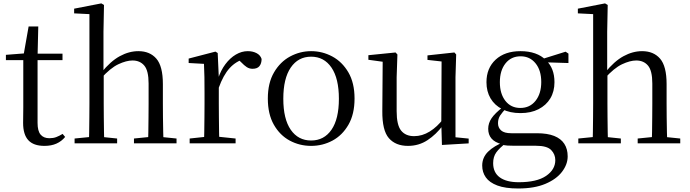

<svg xmlns="http://www.w3.org/2000/svg" viewBox="-20 -825 3969 1105"><path d="M154.9 -478.9V-516H339.7V-478.9ZM235.8 14.6Q173.2 14.6 143.1 -18Q113 -50.7 113 -117.7Q113 -142.1 113.5 -161.1Q114 -180.1 114 -207.1V-478.9H14V-509.4L134.6 -518.8L115 -504.4L144.7 -672.5H200.3L196.2 -500.6V-489V-117.5Q196.2 -71.2 213.7 -50.3Q231.2 -29.5 264.3 -29.5Q286.5 -29.5 303.5 -35.9Q320.4 -42.3 340.4 -54.4L354.9 -36.8Q334.4 -11.8 305 1.4Q275.6 14.6 235.8 14.6Z M409.3 0V-27.8L518.1 -38.6H550.7L654.1 -27.8V0ZM491.7 0Q492.7 -24.4 493.2 -65.3Q493.7 -106.3 494.2 -150.7Q494.7 -195.1 494.7 -228.5V-743.7L406.7 -748.1V-775.1L563.1 -805.5L578.5 -796.5L575.5 -641V-411.6L576.9 -399.2V-228.5Q576.9 -195.1 577.4 -150.7Q577.9 -106.3 578.5 -65.3Q579.1 -24.4 580.1 0ZM751 0V-27.8L858.5 -38.6H890.7L996 -27.8V0ZM832 0Q833.2 -24.4 833.7 -64.8Q834.2 -105.3 834.7 -149.7Q835.2 -194.1 835.2 -228.5V-344.3Q835.2 -418.1 810.4 -447.5Q785.7 -476.9 742.4 -476.9Q707.3 -476.9 661 -455.2Q614.8 -433.5 560.4 -372.6L541.4 -407H563.2Q615.8 -472.4 669.1 -501.5Q722.4 -530.6 776.5 -530.6Q842.6 -530.6 880 -487.3Q917.4 -443.9 917.4 -341.1V-228.5Q917.4 -194.1 917.9 -149.7Q918.4 -105.3 919.3 -64.8Q920.2 -24.4 921.2 0Z M1071.5 0V-27.8L1181.6 -39.6H1222.9L1335.9 -27.8V0ZM1153.9 0Q1155.1 -24.4 1155.6 -65.3Q1156.1 -106.3 1156.6 -150.7Q1157.1 -195.1 1157.1 -228.5V-289.4Q1157.1 -341 1156.5 -380.9Q1155.9 -420.7 1153.9 -457.5L1065.8 -462.4V-487.9L1219.9 -528L1232.9 -519.8L1239.3 -379V-378V-228.5Q1239.3 -195.1 1239.8 -150.7Q1240.3 -106.3 1240.8 -65.3Q1241.3 -24.4 1242.3 0ZM1238.5 -318.6 1216.9 -371H1234.7Q1250.2 -419.5 1277.1 -455.5Q1304 -491.4 1337.4 -511Q1370.8 -530.6 1406 -530.6Q1434.9 -530.6 1456.7 -519.1Q1478.6 -507.7 1485.6 -485.6Q1485.4 -459.5 1473 -444.3Q1460.7 -429.1 1433.7 -429.1Q1415.2 -429.1 1400.3 -438.7Q1385.5 -448.4 1367.8 -466.9L1344.8 -488.8L1390.3 -487.2Q1338 -473 1301.4 -432.7Q1264.8 -392.5 1238.5 -318.6Z M1770.5 14.6Q1704.2 14.6 1647.4 -15.9Q1590.6 -46.5 1556 -107.4Q1521.4 -168.3 1521.4 -257.8Q1521.4 -347.6 1557.1 -408.5Q1592.7 -469.3 1649.7 -500Q1706.7 -530.6 1770.5 -530.6Q1835.2 -530.6 1892.2 -500.1Q1949.2 -469.5 1984.9 -408.7Q2020.5 -347.8 2020.5 -257.8Q2020.5 -168 1985.4 -107.2Q1950.3 -46.3 1893.5 -15.8Q1836.7 14.6 1770.5 14.6ZM1770.5 -16.4Q1845 -16.4 1887.7 -78.2Q1930.4 -140.1 1930.4 -256.6Q1930.4 -373.4 1887.7 -436.1Q1845 -498.8 1770.5 -498.8Q1696.1 -498.8 1653.3 -436.1Q1610.5 -373.4 1610.5 -256.6Q1610.5 -140.1 1653.3 -78.2Q1696.1 -16.4 1770.5 -16.4Z M2327.9 14.6Q2256.8 14.6 2218.1 -29.8Q2179.3 -74.2 2180.3 -185.8L2182.5 -483.7L2204.7 -466.6L2100.1 -481V-507.3L2256.5 -523L2267.2 -511.5L2262.8 -380.4V-185.1Q2262.8 -105.3 2288.6 -73.3Q2314.4 -41.4 2363.3 -41.4Q2409.8 -41.4 2453.1 -68.1Q2496.4 -94.9 2531.9 -141.8L2555.1 -103H2528.7Q2490.1 -51 2440.2 -18.2Q2390.3 14.6 2327.9 14.6ZM2523.4 9.3 2519.8 -114.1V-115.5L2521.4 -471.2L2440.2 -480.3V-506.2L2595.2 -523L2605.4 -511.5L2601.4 -380.4V-35L2677.3 -27.4V0.2Z M2962.5 259.8Q2887.9 259.8 2842.3 242.6Q2796.7 225.4 2776 195.8Q2755.2 166.2 2755.2 128Q2755.2 81.5 2788.8 48.1Q2822.4 14.6 2887.6 -11.3L2892.8 -2.4Q2854.2 27 2836.2 52.1Q2818.2 77.1 2818.2 113.8Q2818.2 168.1 2856.4 195.9Q2894.7 223.7 2965.5 223.7Q3069.6 223.7 3122.8 187.3Q3175.9 151 3175.9 96.6Q3175.9 63.1 3152.1 38.5Q3128.3 13.9 3064.8 13.9H2942Q2918.9 13.9 2900.9 12.8Q2882.9 11.7 2866.8 6.9V4.5Q2789.7 -15.2 2789.7 -83.9Q2789.7 -115.9 2809.3 -144.9Q2829 -173.9 2874.3 -208.6V-217.6L2897.1 -206.2Q2870.8 -179.2 2858.4 -160.2Q2846.1 -141.1 2846.1 -115.9Q2846.1 -90.3 2864 -74.3Q2881.9 -58.2 2922.7 -58.2H3069.5Q3130.4 -58.2 3169.5 -42.6Q3208.6 -26.9 3227.8 2.8Q3247.1 32.6 3247.1 75Q3247.1 121.1 3214.5 163.8Q3181.9 206.5 3118.7 233.1Q3055.5 259.8 2962.5 259.8ZM2975.4 -174.1Q2914.8 -174.1 2870.8 -196.5Q2826.8 -218.9 2803.3 -258.7Q2779.7 -298.6 2779.7 -351.9Q2779.7 -432.7 2832.5 -481.7Q2885.3 -530.6 2975.6 -530.6Q3022.5 -530.6 3059.4 -517.7Q3096.3 -504.7 3120.1 -480.5L3122.8 -477.8Q3171.1 -432.4 3171.1 -351.9Q3171.1 -298.6 3147.2 -258.7Q3123.2 -218.9 3079.3 -196.5Q3035.5 -174.1 2975.4 -174.1ZM2974.6 -203.7Q3029.5 -203.7 3062.2 -244.9Q3095 -286.1 3095 -352.7Q3095 -420.4 3062.1 -460.7Q3029.3 -501 2976.4 -501Q2921.8 -501 2889.3 -460.2Q2856.8 -419.4 2856.8 -351.9Q2856.8 -285.3 2888.7 -244.5Q2920.6 -203.7 2974.6 -203.7ZM3089.9 -467.3V-483.9H3095.9L3235.1 -527.5L3251.5 -516.5V-462.2Z M3308.3 0V-27.8L3417.1 -38.6H3449.7L3553.1 -27.8V0ZM3390.7 0Q3391.7 -24.4 3392.2 -65.3Q3392.7 -106.3 3393.2 -150.7Q3393.7 -195.1 3393.7 -228.5V-743.7L3305.7 -748.1V-775.1L3462.1 -805.5L3477.5 -796.5L3474.5 -641V-411.6L3475.9 -399.2V-228.5Q3475.9 -195.1 3476.4 -150.7Q3476.9 -106.3 3477.5 -65.3Q3478.1 -24.4 3479.1 0ZM3650 0V-27.8L3757.5 -38.6H3789.7L3895 -27.8V0ZM3731 0Q3732.2 -24.4 3732.7 -64.8Q3733.2 -105.3 3733.7 -149.7Q3734.2 -194.1 3734.2 -228.5V-344.3Q3734.2 -418.1 3709.4 -447.5Q3684.7 -476.9 3641.4 -476.9Q3606.3 -476.9 3560 -455.2Q3513.8 -433.5 3459.4 -372.6L3440.4 -407H3462.2Q3514.8 -472.4 3568.1 -501.5Q3621.4 -530.6 3675.5 -530.6Q3741.6 -530.6 3779 -487.3Q3816.4 -443.9 3816.4 -341.1V-228.5Q3816.4 -194.1 3816.9 -149.7Q3817.4 -105.3 3818.3 -64.8Q3819.2 -24.4 3820.2 0Z"/></svg>

Font: Noto Serif SC
Style: Regular
Weight: 200
Designer: Ryoko NISHIZUKA 西塚涼子 (kana & ideographs); Frank Grießhammer (Latin, Greek & Cyrillic); Wenlong ZHANG 张文龙 (bopomofo); San
Foundry: Adobe
Version: Version 2.001;hotconv 1.1.0;makeotfexe 2.6.0